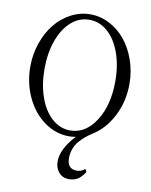

<svg xmlns="http://www.w3.org/2000/svg" viewBox="-98 -748 842 1068"><g transform="rotate(10 322.5 -214.0)"><path d="M365.2 248Q329.6 248 308.3 222.9Q287.1 197.8 287.1 162.1Q287.1 90.8 362.8 9.8Q341.3 13.2 325.2 13.2Q249.5 13.2 185.3 -33Q121.1 -79.1 83.5 -158.7Q45.9 -238.3 45.9 -332Q45.9 -401.9 68.1 -465.6Q90.3 -529.3 127.7 -575.4Q165 -621.6 216.8 -648.7Q268.6 -675.8 325.2 -675.8Q382.3 -675.8 434.3 -648.7Q486.3 -621.6 523.9 -575.4Q561.5 -529.3 583.7 -465.6Q606 -401.9 606 -332Q606 -231.9 563.2 -149.2Q520.5 -66.4 451.2 -23.9Q430.2 -10.3 414.1 3.2Q397.9 16.6 381.3 35.6Q364.7 54.7 355.5 79.3Q346.2 104 346.2 131.8Q346.2 193.8 399.9 193.8Q427.7 193.8 444.8 176.8Q454.1 181.6 454.1 193.8Q435.1 222.7 414.6 235.4Q394 248 365.2 248ZM325.2 -20Q412.1 -20 469 -108.6Q525.9 -197.3 525.9 -333Q525.9 -422.4 500 -493.7Q474.1 -564.9 428.5 -605Q382.8 -645 325.2 -645Q268.1 -645 222.7 -605Q177.2 -564.9 151.6 -493.7Q126 -422.4 126 -333Q126 -243.7 151.6 -172.1Q177.2 -100.6 222.9 -60.3Q268.6 -20 325.2 -20Z"/></g></svg>

Font: Junicode SmCond Light
Style: Regular
Weight: 300
Width: 4
Designer: Peter S. Baker
Version: Version 2.206